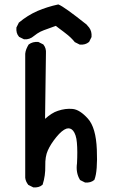

<svg xmlns="http://www.w3.org/2000/svg" viewBox="-20 -809 540 851"><path d="M126.5 21 106.9 11.2 105.5 10.7 105 9.8Q99.6 2.9 96.2 -4.6Q92.8 -12.2 91.8 -21V-21.5V-570.3V-570.8Q92.3 -576.2 93.5 -581.3Q94.7 -586.4 96.7 -591.3Q98.6 -596.2 101.1 -601.1Q103.5 -606 106.4 -610.8L106.9 -611.3L107.9 -612.3Q125 -625 148.9 -623H149.9L150.9 -622.6L170.4 -612.8L171.9 -612.3L172.4 -611.3Q185.5 -595.7 183.6 -571.8L179.7 -282.2Q194.3 -295.4 208.5 -304.4Q222.7 -313.5 236.8 -317.9Q270 -329.1 301.3 -326.2Q317.9 -324.7 335 -313.7Q352.1 -302.7 369.6 -283.2Q405.3 -243.7 409.2 -146Q413.1 -49.8 398.9 -13.7L398.4 -12.2L397.5 -11.2Q381.8 2 357.9 0H356.9L356 -0.5L336.4 -10.3L335 -11.2L334 -12.7Q315.4 -43.5 321.3 -85.4Q324.2 -138.7 320.8 -176.8Q319.3 -195.3 314.9 -208.5Q310.5 -221.7 304.2 -229.5Q292 -244.1 274.4 -238.8Q264.6 -235.4 253.4 -226.1Q242.2 -216.8 229.5 -201.2Q204.1 -169.9 191.9 -142.1Q179.7 -115.2 180.7 -73.7Q181.6 -30.3 169.4 7.8L168.9 9.3L168 10.3Q160.2 17.1 150.1 19.8Q140.1 22.5 128.4 21.5H127.4ZM332.5 -611.8 313 -621.6 311.5 -622.1 311 -623Q293.9 -644 271 -661.1Q265.6 -665.5 260 -669.7Q254.4 -673.8 248.8 -678Q243.2 -682.1 237.8 -686.3Q232.4 -690.4 227.5 -694.3Q222.7 -692.9 217.8 -690.9Q212.9 -689 208.5 -687.5Q204.1 -686 199.7 -684.3Q195.3 -682.6 191.2 -681.2Q187 -679.7 182.9 -678.2Q178.7 -676.8 174.8 -675.3Q167 -672.4 159.4 -668.7Q151.9 -665 144.8 -660.2Q137.7 -655.3 130.9 -649.9Q111.3 -632.8 87.4 -634.8H86.4L85.4 -635.3L65.9 -645L64.5 -645.5L64 -646.5Q57.1 -654.3 54.4 -664.3Q51.8 -674.3 52.7 -686V-687L53.2 -688L63 -707.5L63.5 -709L64.5 -709.5Q102.5 -741.2 146 -760.3Q189.5 -778.8 237.3 -789.1H238.8L240.2 -788.6Q265.6 -778.3 361.8 -701.7H362.3L362.8 -701.2L374.5 -687.5L375 -687Q387.7 -669.9 385.7 -646V-645L385.3 -644L375.5 -624.5L375 -623L374 -622.6Q358.4 -609.4 334.5 -611.3H333.5Z"/></svg>

Font: NaikaiFont
Style: SemiBold
Weight: 600
Version: Version 1.89